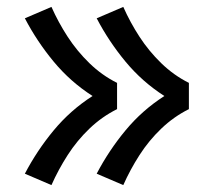

<svg xmlns="http://www.w3.org/2000/svg" viewBox="-20 -618 616 556"><path d="M337 -82Q357 -127 384 -169Q411 -211 447 -245.5Q483 -280 527 -302V-378Q483 -400 447 -435Q411 -470 384 -511.5Q357 -553 337 -598L260 -565Q295 -498 343.5 -439.5Q392 -381 456 -340Q392 -299 343.5 -240.5Q295 -182 260 -115ZM129 -82Q149 -127 176 -169Q203 -211 239 -245.5Q275 -280 319 -302V-378Q275 -400 239 -435Q203 -470 176 -511.5Q149 -553 129 -598L52 -565Q87 -498 135.5 -439.5Q184 -381 248 -340Q184 -299 135.5 -240.5Q87 -182 52 -115Z"/></svg>

Font: Iosevka Sparkle
Style: Regular
Weight: 400
Designer: Belleve Invis
Foundry: Belleve Invis
Version: Version 4.5.0; ttfautohint (v1.8.3)